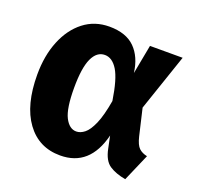

<svg xmlns="http://www.w3.org/2000/svg" viewBox="-106 -676 828 807"><g transform="rotate(20 307.5 -273.0)"><path d="M252.3 -562.6Q327.2 -562.6 366.7 -523.1Q406.2 -483.6 414.9 -414.4L439.5 -544.6H585.6L499 -290.3L526.7 -171.8Q535.4 -135.4 549.5 -122.3Q563.6 -109.2 586.2 -104.6L533.3 17.4Q489.2 9.7 460.8 -9Q432.3 -27.7 422.1 -79L410.8 -133.3Q373.3 17.4 241.5 17.4Q145.6 17.4 90.5 -58.2Q35.4 -133.8 35.4 -269.7Q35.4 -354.4 62.3 -420.5Q89.2 -486.7 137.9 -524.6Q186.7 -562.6 252.3 -562.6ZM274.9 -444.1Q239 -444.1 219.5 -401.8Q200 -359.5 200 -269.7Q200 -177.9 219.7 -139.2Q239.5 -100.5 270.8 -100.5Q289.2 -100.5 307.4 -114.9Q325.6 -129.2 342.1 -166.7Q358.5 -204.1 370.3 -272.8Q355.9 -366.7 332.1 -405.4Q308.2 -444.1 274.9 -444.1Z"/></g></svg>

Font: Fira Code
Style: Bold
Weight: 700
Monospace: yes
Designer: Carrois Corporate, Edenspiekermann AG, Nikita Prokopov
Foundry: Carrois Corporate, Edenspiekermann AG, Nikita Prokopov
Version: Version 6.000; ttfautohint (v1.8.2) -l 8 -r 50 -G 200 -x 14 